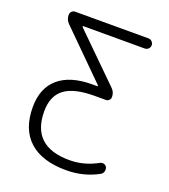

<svg xmlns="http://www.w3.org/2000/svg" viewBox="-136 -851 823 937"><g transform="rotate(20 275.5 -383.0)"><path d="M318.4 -449.2Q320.3 -449.2 320.8 -451.2Q321.3 -453.1 320.3 -454.1L85.9 -686.5Q68.4 -704.1 68.4 -728.5Q68.4 -739.3 75.7 -746.6Q83 -753.9 93.8 -753.9H473.6Q484.4 -753.9 492.2 -746.1Q500 -738.3 500 -727.5Q500 -716.8 492.2 -709Q484.4 -701.2 473.6 -701.2H154.3Q152.3 -701.2 151.9 -699.2Q151.4 -697.3 152.3 -696.3L387.7 -464.8Q404.3 -448.2 404.3 -423.8Q404.3 -414.1 397.5 -407.2Q390.6 -400.4 380.9 -400.4H323.2Q215.8 -400.4 166.5 -362.8Q117.2 -325.2 117.2 -246.1Q117.2 -63.5 313.5 -63.5Q314.5 -63.5 315.4 -63.5Q389.6 -63.5 460 -102.5Q469.7 -107.4 479.5 -104Q489.3 -100.6 494.1 -91.8Q498 -80.1 494.6 -69.3Q491.2 -58.6 480.5 -52.7Q405.3 -11.7 315.4 -11.7Q189.5 -11.7 123.5 -71.8Q57.6 -131.8 57.6 -246.1Q57.6 -344.7 118.2 -397Q178.7 -449.2 293 -449.2Z"/></g></svg>

Font: irohamaru Light
Style: Regular
Weight: 200
Designer: [Source Han Sans]
Ryoko NISHIZUKA  (kana & ideographs); Paul D. Hunt (Latin, Greek & Cyrillic); Wenlong ZHANG  (bopomofo
Version: Version 1.01